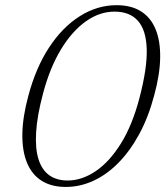

<svg xmlns="http://www.w3.org/2000/svg" viewBox="-20 -730 654 760"><path d="M441.5 -709.5Q499.5 -709.5 538.2 -685Q577 -660.5 596 -614Q615 -567.5 614 -501.5Q613 -435.5 590.5 -353Q567.5 -266 530.8 -198.5Q494 -131 447.8 -84.5Q401.5 -38 348.8 -14Q296 10 240.5 10Q183.5 10 144.8 -14.5Q106 -39 86.8 -86Q67.5 -133 68.5 -199.8Q69.5 -266.5 92 -350Q121.5 -461.5 174.2 -542Q227 -622.5 296 -666Q365 -709.5 441.5 -709.5ZM532 -342Q563 -460 560.8 -535.5Q558.5 -611 526 -647.5Q493.5 -684 433.5 -684Q374 -684 319.5 -645.2Q265 -606.5 221.2 -534.2Q177.5 -462 150.5 -360.5Q127 -272.5 123 -207.2Q119 -142 132.5 -99.5Q146 -57 175.2 -36.2Q204.5 -15.5 248 -15.5Q303.5 -15.5 358 -52Q412.5 -88.5 458 -161Q503.5 -233.5 532 -342Z"/></svg>

Font: Fraunces 72pt Soft Wonky ExtraLight
Style: Italic
Weight: 250
Italic angle: -16°
Version: Version 1.000;[b76b70a41]